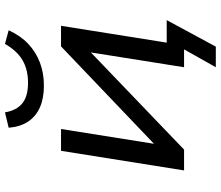

<svg xmlns="http://www.w3.org/2000/svg" viewBox="-78 -684 890 774"><g transform="rotate(-90 367.0 -297.0)"><path d="M483 128 555 0H483L494 -70H673L566 128ZM67 0 146 -496H234L174 -119H172L567 -496H650L571 0H483L543 -378H545L151 0ZM409 -565Q358 -565 321.5 -581Q285 -597 264 -628.5Q243 -660 239 -707L301 -722Q309 -675 337.5 -652Q366 -629 420 -629Q473 -629 511 -651Q549 -673 577 -722L632 -707Q610 -659 577 -628Q544 -597 501.5 -581Q459 -565 409 -565Z"/></g></svg>

Font: Nunito Sans 7pt SemiExpanded
Style: Italic
Weight: 400
Width: 6
Italic angle: -9°
Designer: Vernon Adams
Foundry: Vernon Adams
Version: Version 3.101;gftools[0.9.27]